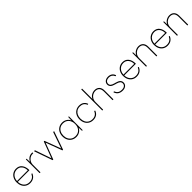

<svg xmlns="http://www.w3.org/2000/svg" viewBox="578 -2781 4821 4821"><g transform="rotate(-45 2989.0 -370.0)"><path d="M45 -246Q45 -319 74.5 -377.5Q104 -436 157 -469Q210 -502 278 -502Q379 -502 434.5 -431Q490 -360 491 -243Q491 -235 483 -235H76Q80 -137 134.5 -78.5Q189 -20 277 -20Q344 -20 387.5 -48Q431 -76 457 -131Q460 -139 467 -135L478 -131Q486 -128 483 -121Q424 10 277 10Q208 10 155 -23Q102 -56 73.5 -114.5Q45 -173 45 -246ZM458 -263Q457 -356 409 -414Q361 -472 278 -472Q222 -472 177.5 -446Q133 -420 106 -373Q79 -326 76 -263Z M626 0Q618 0 618 -8V-484Q618 -492 626 -492H635Q643 -492 643 -484L648 -375Q676 -433 724.5 -466Q773 -499 834 -499Q848 -499 853 -498Q860 -497 860 -490V-476Q860 -468 854 -468L831 -469Q784 -469 742 -442.5Q700 -416 674 -372.5Q648 -329 648 -280V-8Q648 0 640 0Z M1087 0Q1080 0 1078 -6L911 -483L910 -486Q910 -492 918 -492H935Q942 -492 944 -486L1092 -56L1253 -486Q1255 -492 1262 -492H1270Q1277 -492 1279 -486L1439 -57L1587 -486Q1589 -492 1597 -492H1613Q1618 -492 1619.5 -490.5Q1621 -489 1619 -483L1452 -6Q1450 0 1443 0H1435Q1428 0 1426 -6L1265 -437L1104 -6Q1102 0 1095 0Z M1675 -246Q1675 -320 1704.5 -378Q1734 -436 1789 -469Q1844 -502 1916 -502Q1983 -502 2039 -466.5Q2095 -431 2117 -374L2122 -484Q2122 -492 2130 -492H2139Q2147 -492 2147 -484V-8Q2147 0 2139 0H2130Q2122 0 2122 -8L2117 -118Q2095 -61 2039 -25.5Q1983 10 1916 10Q1844 10 1789 -23Q1734 -56 1704.5 -114Q1675 -172 1675 -246ZM2122 -246Q2122 -313 2095.5 -364.5Q2069 -416 2022 -444Q1975 -472 1914 -472Q1853 -472 1806 -444Q1759 -416 1732.5 -364.5Q1706 -313 1706 -246Q1706 -179 1732.5 -127.5Q1759 -76 1806 -48Q1853 -20 1914 -20Q1975 -20 2022 -48Q2069 -76 2095.5 -127.5Q2122 -179 2122 -246Z M2280 -246Q2280 -320 2309.5 -378Q2339 -436 2393 -469Q2447 -502 2517 -502Q2588 -502 2637 -470Q2686 -438 2710 -376L2711 -372Q2711 -368 2705 -366L2692 -362L2688 -361Q2684 -361 2682 -367Q2639 -472 2517 -472Q2449 -472 2403 -441Q2357 -410 2334 -359Q2311 -308 2311 -246Q2311 -184 2334 -132.5Q2357 -81 2403.5 -50.5Q2450 -20 2517 -20Q2641 -20 2687 -131Q2690 -138 2697 -135L2710 -130Q2717 -127 2714 -119Q2689 -55 2638.5 -22.5Q2588 10 2517 10Q2446 10 2392.5 -22.5Q2339 -55 2309.5 -113.5Q2280 -172 2280 -246Z M2851 0Q2843 0 2843 -8V-742Q2843 -750 2851 -750H2865Q2873 -750 2873 -742V-378Q2897 -437 2952 -469.5Q3007 -502 3066 -502Q3147 -502 3193 -453.5Q3239 -405 3239 -319V-8Q3239 0 3231 0H3217Q3209 0 3209 -8V-305Q3209 -472 3063 -472Q3020 -472 2976 -449.5Q2932 -427 2902.5 -381.5Q2873 -336 2873 -270V-8Q2873 0 2865 0Z M3367 -119Q3366 -120 3366 -122Q3366 -128 3372 -129L3385 -133L3389 -134Q3394 -134 3395 -128Q3416 -72 3456.5 -46Q3497 -20 3563 -20Q3618 -20 3653.5 -46.5Q3689 -73 3689 -120Q3689 -162 3660 -187Q3631 -212 3568 -229L3533 -238Q3459 -257 3424.5 -290.5Q3390 -324 3390 -374Q3390 -430 3432.5 -466Q3475 -502 3545 -502Q3604 -502 3648.5 -473.5Q3693 -445 3713 -388Q3714 -387 3714 -385Q3714 -380 3708 -378L3695 -374Q3694 -373 3692 -373Q3687 -373 3685 -379Q3646 -472 3545 -472Q3488 -472 3454.5 -445Q3421 -418 3421 -374Q3421 -333 3449.5 -308.5Q3478 -284 3549 -265L3580 -257Q3652 -238 3686 -204.5Q3720 -171 3720 -122Q3720 -62 3676.5 -26Q3633 10 3563 10Q3412 10 3367 -119Z M3825 -246Q3825 -319 3854.5 -377.5Q3884 -436 3937 -469Q3990 -502 4058 -502Q4159 -502 4214.5 -431Q4270 -360 4271 -243Q4271 -235 4263 -235H3856Q3860 -137 3914.5 -78.5Q3969 -20 4057 -20Q4124 -20 4167.5 -48Q4211 -76 4237 -131Q4240 -139 4247 -135L4258 -131Q4266 -128 4263 -121Q4204 10 4057 10Q3988 10 3935 -23Q3882 -56 3853.5 -114.5Q3825 -173 3825 -246ZM4238 -263Q4237 -356 4189 -414Q4141 -472 4058 -472Q4002 -472 3957.5 -446Q3913 -420 3886 -373Q3859 -326 3856 -263Z M4406 0Q4398 0 4398 -8V-484Q4398 -492 4406 -492H4415Q4423 -492 4423 -484L4427 -377Q4451 -436 4506.5 -469Q4562 -502 4621 -502Q4702 -502 4748 -453.5Q4794 -405 4794 -319V-8Q4794 0 4786 0H4772Q4764 0 4764 -8V-305Q4764 -472 4618 -472Q4575 -472 4531 -449.5Q4487 -427 4457.5 -381.5Q4428 -336 4428 -270V-8Q4428 0 4420 0Z M4924 -246Q4924 -319 4953.5 -377.5Q4983 -436 5036 -469Q5089 -502 5157 -502Q5258 -502 5313.5 -431Q5369 -360 5370 -243Q5370 -235 5362 -235H4955Q4959 -137 5013.5 -78.5Q5068 -20 5156 -20Q5223 -20 5266.5 -48Q5310 -76 5336 -131Q5339 -139 5346 -135L5357 -131Q5365 -128 5362 -121Q5303 10 5156 10Q5087 10 5034 -23Q4981 -56 4952.5 -114.5Q4924 -173 4924 -246ZM5337 -263Q5336 -356 5288 -414Q5240 -472 5157 -472Q5101 -472 5056.5 -446Q5012 -420 4985 -373Q4958 -326 4955 -263Z M5505 0Q5497 0 5497 -8V-484Q5497 -492 5505 -492H5514Q5522 -492 5522 -484L5526 -377Q5550 -436 5605.5 -469Q5661 -502 5720 -502Q5801 -502 5847 -453.5Q5893 -405 5893 -319V-8Q5893 0 5885 0H5871Q5863 0 5863 -8V-305Q5863 -472 5717 -472Q5674 -472 5630 -449.5Q5586 -427 5556.5 -381.5Q5527 -336 5527 -270V-8Q5527 0 5519 0Z"/></g></svg>

Font: LINE Seed Sans KR Thin
Style: Regular
Weight: 250
Designer: LINE BX Design & Sandoll Inc & Dalton Maag Ltd
Foundry: Sandoll Inc.
Version: Version 1.000